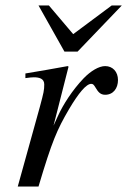

<svg xmlns="http://www.w3.org/2000/svg" viewBox="-20 -683 466 703"><path d="M176 -223 231 -439 228 -441C156 -428 145 -426 73 -414V-397C88 -399 96 -400 104 -400C124 -400 142 -395 142 -374C142 -353 140 -344 126 -292L45 0H121C171 -168 189 -208 232 -282C268 -343 296 -376 314 -376C321 -376 324 -372 330 -362C339 -347 347 -336 365 -336C395 -336 412 -360 412 -390C412 -420 393 -441 365 -441C342 -441 312 -423 286 -396C245 -353 211 -300 192 -258ZM426 -663H389L248 -558L159 -663H121L216 -494H264Z"/></svg>

Font: XITS
Style: Italic
Weight: 400
Italic angle: -16.33°
Designer: MicroPress Inc., with final additions and corrections provided by Coen Hoffman, Elsevier (retired)
Version: Version 1.302